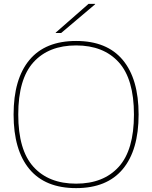

<svg xmlns="http://www.w3.org/2000/svg" viewBox="-20 -955 784 989"><path d="M152.5 -634.5Q74 -548 74 -365Q74 -182 152.5 -95.5Q231 -9 372 -9Q513 -9 591.5 -95.5Q670 -182 670 -365Q670 -548 591.5 -634.5Q513 -721 372 -721Q231 -721 152.5 -634.5ZM131.5 -84Q50 -182 50 -365Q50 -548 131.5 -646Q213 -744 372 -744Q531 -744 612.5 -646Q694 -548 694 -365Q694 -182 612.5 -84Q531 14 372 14Q213 14 131.5 -84ZM267 -785V-787L436 -935H470V-933L295 -785Z"/></svg>

Font: Nacelle Thin
Style: Regular
Weight: 100
Designer: Sora Sagano
Foundry: Sora Sagano
Version: Version 1.000;FEAKit 1.0